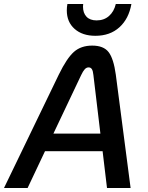

<svg xmlns="http://www.w3.org/2000/svg" viewBox="-38 -940 738 960"><path d="M475 -184H187L100 0H-18L256 -567Q296 -649 331.5 -680.5Q367 -712 423 -712Q480 -712 505 -679.5Q530 -647 541 -567L615 0H497ZM464 -272 429 -565Q427 -585 421.5 -594Q416 -603 405 -603Q394 -603 385.5 -593.5Q377 -584 368 -565L229 -272ZM296 -888Q296 -904 299 -920H378L377 -907Q377 -875 394.5 -856.5Q412 -838 445 -838Q482 -838 507 -860Q532 -882 541 -920H619Q606 -846 559 -803.5Q512 -761 439 -761Q374 -761 335 -795.5Q296 -830 296 -888Z"/></svg>

Font: KoHo SemiBold
Style: Italic
Weight: 600
Italic angle: -10°
Version: Version 1.000; ttfautohint (v1.6)